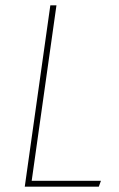

<svg xmlns="http://www.w3.org/2000/svg" viewBox="-20 -701 445 721"><path d="M192 -681 99 -22H359L351 0H73L169 -681Z"/></svg>

Font: Fira Sans Condensed Thin
Style: Italic
Weight: 250
Width: 3
Italic angle: -8°
Designer: Carrois Corporate & Edenspiekermann AG
Foundry: Carrois Corporate GbR & Edenspiekermann AG
Version: Version 4.203